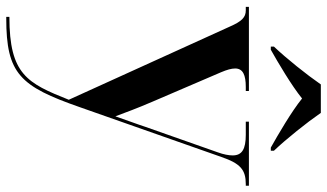

<svg xmlns="http://www.w3.org/2000/svg" viewBox="-236 -570 1046 614"><g transform="rotate(90 287.0 -263.0)"><path d="M129 -616V-606H139C180 -629 253 -672 295 -706C337 -672 411 -629 452 -606H462V-616C424 -656 372 -721 341 -766H250C219 -721 167 -656 129 -616ZM34 230V240H39C216 240 256 196 323 4L482 -448C503 -509 523 -526 569 -526H574V-536H369V-526H411C457 -526 477 -514 477 -484C477 -472 474 -455 467 -436L386 -206C378 -181 365 -147 352 -109C340 -141 327 -177 305 -228L211 -447C203 -466 199 -480 199 -492C199 -517 220 -526 258 -526H271V-536H2V-526H13C35 -526 48 -514 65 -475L299 40C246 173 218 230 34 230Z"/></g></svg>

Font: Noto Serif Display SemiBold
Style: Regular
Weight: 600
Designer: Monotype Design Team
Foundry: Monotype Imaging Inc.
Version: Version 2.009